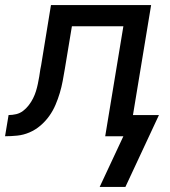

<svg xmlns="http://www.w3.org/2000/svg" viewBox="-55 -540 675 761"><path d="M442 201H340L434 0H362L434 -436H230L202 -267Q198 -243 193.5 -219Q189 -195 182 -171.5Q175 -148 165 -124.5Q155 -101 140 -80Q125 -59 105 -42Q85 -25 61.5 -15Q38 -5 13.5 -2.5Q-11 0 -35 0L-21 -84Q-6 -84 9 -87.5Q24 -91 36.5 -100.5Q49 -110 59 -123Q69 -136 76 -150Q83 -164 87.5 -178.5Q92 -193 95 -207.5Q98 -222 100.5 -236.5Q103 -251 105 -266Q106 -270 106.5 -273.5Q107 -277 108 -281L147 -520H544L472 -84H575Z"/></svg>

Font: Iosevka SS04 Medium Extended
Style: Italic
Weight: 500
Width: 7
Italic angle: -9°
Monospace: yes
Designer: Belleve Invis
Foundry: Belleve Invis
Version: Version 19.0.0; ttfautohint (v1.8.4)